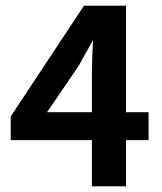

<svg xmlns="http://www.w3.org/2000/svg" viewBox="-20 -656 573 681"><path d="M262 -427V-428C278 -458 294 -484 310 -514C308 -479 306 -429 306 -397V-258H147ZM427 -258V-636H278L18 -243V-159H306V5H427V-159H507V-258Z"/></svg>

Font: Falling Sky
Style: Med
Weight: 500
Designer: Paul D. Hunt
Foundry: Adobe Systems Incorporated
Version: Version 1.02